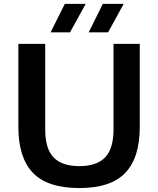

<svg xmlns="http://www.w3.org/2000/svg" viewBox="-20 -968 822 998"><path d="M392.5 9.5Q227 9.5 151.2 -69.5Q75.5 -148.5 75.5 -307.5V-740H215V-294.5Q215 -195 258.5 -149.8Q302 -104.5 392.5 -104.5Q482.5 -104.5 526.2 -149.8Q570 -195 570 -294.5V-740H706.5V-307.5Q706.5 -148.5 631.2 -69.5Q556 9.5 392.5 9.5ZM441 -800 514.5 -948H623L542 -800ZM243 -800 317 -948H425.5L344 -800Z"/></svg>

Font: Encode Sans SemiExpanded SemiExpanded SemiBold
Style: Regular
Weight: 600
Width: 6
Designer: Multiple Designers
Foundry: Impallari Type
Version: Version 3.000; ttfautohint (v1.8.3) -l 8 -r 50 -G 200 -x 14 